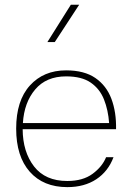

<svg xmlns="http://www.w3.org/2000/svg" viewBox="-20 -785 552 811"><path d="M75.7 -239.3H470.2Q471.7 -311 450.7 -367.2Q429.7 -423.3 382.8 -455.6Q335.9 -487.8 259.3 -487.8Q164.1 -487.8 106.2 -423.8Q48.3 -359.9 48.3 -241.7Q48.3 -124.5 105.7 -59.6Q163.1 5.4 264.2 5.4Q336.4 5.4 386.7 -27.8Q437 -61 459.5 -121.1H428.2Q412.1 -81.1 371.1 -50.8Q330.1 -20.5 264.2 -20.5Q171.4 -20.5 123.8 -82Q76.2 -143.6 75.7 -239.3ZM76.7 -265.1Q82 -352.1 128.7 -407.2Q175.3 -462.4 259.3 -462.4Q325.2 -462.4 363.3 -436Q401.4 -409.7 419.2 -365Q437 -320.3 440.9 -265.1ZM279.3 -765.1 180.2 -607.4H211.4L314.5 -765.1Z"/></svg>

Font: Estedad-FD VF
Style: Regular
Weight: 100
Designer: Amin Abedi
Version: Version 7.3